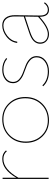

<svg xmlns="http://www.w3.org/2000/svg" viewBox="601 -1050 452 1694"><g transform="rotate(-90 827.0 -203.0)"><path d="M272 -409Q320 -409 347 -376L339 -369Q315 -399 271 -399Q181 -399 106 -267V0H95V-406H106V-285Q177 -409 272 -409Z M612 3Q526 3 470 -55Q414 -113 414 -201Q414 -291 473 -350Q532 -409 621 -409Q706 -409 762 -351.5Q818 -294 818 -206Q818 -115 759.5 -56Q701 3 612 3ZM612 -7Q697 -7 752 -63.5Q807 -120 807 -206Q807 -290 754.5 -344.5Q702 -399 621 -399Q536 -399 480.5 -343Q425 -287 425 -201Q425 -117 478 -62Q531 -7 612 -7Z M1044 3Q960 3 913 -48L921 -55Q966 -7 1044 -7Q1097 -7 1132.5 -35Q1168 -63 1168 -106Q1168 -139 1144.5 -161Q1121 -183 1087.5 -195.5Q1054 -208 1020.5 -221Q987 -234 963.5 -257Q940 -280 940 -314Q940 -358 974 -383.5Q1008 -409 1058 -409Q1119 -409 1162 -374L1155 -366Q1117 -399 1058 -399Q1012 -399 981.5 -375.5Q951 -352 951 -314Q951 -282 974.5 -261Q998 -240 1031.5 -227.5Q1065 -215 1098.5 -202Q1132 -189 1155.5 -165Q1179 -141 1179 -106Q1179 -58 1140.5 -27.5Q1102 3 1044 3Z M1645 -40 1654 -35Q1629 3 1587 3Q1526 3 1526 -80Q1435 3 1373 3Q1336 3 1312 -18.5Q1288 -40 1288 -75Q1288 -106 1311 -130.5Q1334 -155 1390 -173L1528 -219L1529 -294Q1530 -346 1508.5 -372.5Q1487 -399 1449 -399Q1403 -399 1358 -364.5Q1313 -330 1306 -277H1295Q1302 -334 1350 -371.5Q1398 -409 1450 -409Q1494 -409 1517.5 -379Q1541 -349 1540 -294L1537 -82Q1535 -7 1588 -7Q1623 -7 1645 -40ZM1299 -75Q1299 -43 1319.5 -25Q1340 -7 1374 -7Q1432 -7 1526 -93L1528 -208L1395 -164Q1339 -145 1319 -124Q1299 -103 1299 -75Z"/></g></svg>

Font: EauTest Hairline
Style: Regular
Weight: 250
Designer: Christian Thalmann (Catharsis Fonts)
Version: Version 0.001;PS 000.001;hotconv 1.0.88;makeotf.lib2.5.64775